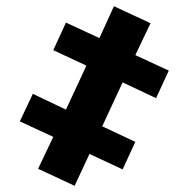

<svg xmlns="http://www.w3.org/2000/svg" viewBox="-20 -570 609 620"><path d="M103 -25 221 30 269 -73 376 -23 417 -112 310 -162 376 -304 484 -253 525 -342 417 -392 466 -495 348 -550 301 -447 193 -497 152 -408 259 -358 193 -216 86 -267 44 -178 152 -128Z"/></svg>

Font: Fixel Text ExtraBold
Style: Regular
Weight: 800
Width: 4
Designer: AlfaBravo + MacPaw
Foundry: Kyrylo Tkachov, Marchela Mozhyna, Serhii Makarenko, Maria Weinstein, Zakhar Kryvoshyya
Version: Version 1.211